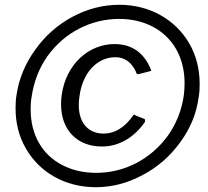

<svg xmlns="http://www.w3.org/2000/svg" viewBox="-20 -772 870 802"><path d="M380 10C448 10 513 -7 576 -41C639 -74 691 -120 733 -178C775 -235 801 -298 810 -367C813 -383 814 -401 814 -421C814 -483 800 -539 771 -590C713 -690 606 -752 479 -752C410 -752 345 -735 283 -702C220 -668 168 -622 127 -564C85 -506 59 -443 49 -375C46 -358 45 -340 45 -320C45 -258 59 -202 88 -152C145 -52 252 10 380 10ZM382 -50C329 -50 282 -61 241 -82C157 -125 108 -208 108 -315C108 -334 109 -351 112 -367C121 -430 143 -487 178 -537C249 -636 359 -693 478 -693C530 -693 577 -682 619 -660C702 -616 751 -532 751 -425C751 -409 750 -392 748 -375C739 -311 716 -254 681 -205C609 -106 499 -50 382 -50ZM459 -588C349 -588 256 -502 238 -377C236 -363 235 -350 235 -337C235 -229 302 -160 406 -160C482 -160 544 -203 585 -262C585 -264 586 -266 586 -268C586 -273 584 -276 581 -276L548 -289C544 -292 541 -293 540 -293L538 -292C502 -240 460 -214 413 -214C349 -214 309 -258 309 -334C309 -345 310 -357 312 -370C325 -469 386 -533 462 -533C500 -533 529 -513 548 -472C549 -465 552 -462 557 -462H558L608 -475C610 -476 612 -477 612 -478C612 -479 611 -481 610 -482C585 -545 536 -588 459 -588Z"/></svg>

Font: Libre Franklin
Style: Italic
Weight: 400
Italic angle: -8°
Designer: Pablo Impallari, Rodrigo Fuenzalida
Foundry: Impallari Type
Version: Version 1.002; ttfautohint (v1.5)